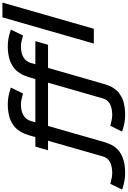

<svg xmlns="http://www.w3.org/2000/svg" viewBox="92 -1020 1037 1560"><g transform="rotate(-90 610.0 -239.5)"><path d="M285.2 -500.5Q290 -517.1 293.2 -527.3Q296.4 -537.6 303.2 -555.2Q310.1 -572.8 316.9 -584.5Q323.7 -596.2 335.4 -612.1Q347.2 -627.9 360.1 -638.7Q373 -649.4 391.8 -660.6Q410.6 -671.9 432.1 -678.7Q453.6 -685.5 481.9 -689.9Q510.3 -694.3 542.5 -694.3Q602.5 -694.3 662.6 -674.3L678.7 -668.9L630.9 -570.3L612.3 -575.2Q572.8 -587.4 545.4 -587.4Q430.2 -587.4 406.7 -505.4L397 -470.2H748L756.8 -500.5Q761.7 -517.1 764.9 -527.3Q768.1 -537.6 774.9 -555.2Q781.7 -572.8 788.6 -584.5Q795.4 -596.2 807.1 -612.1Q818.8 -627.9 831.8 -638.7Q844.7 -649.4 863.5 -660.6Q882.3 -671.9 903.8 -678.7Q925.3 -685.5 953.6 -689.9Q981.9 -694.3 1014.2 -694.3Q1074.2 -694.3 1134.3 -674.3L1149.9 -668.9L1102.1 -570.3L1083.5 -575.2Q1043.9 -587.4 1016.6 -587.4Q901.9 -587.4 878.4 -505.4L868.2 -470.2H1056.2L1026.9 -367.2H838.9L711.4 76.2Q707 91.8 703.9 101.3Q700.7 110.8 694.1 127.7Q687.5 144.5 680.9 155.5Q674.3 166.5 662.8 181.6Q651.4 196.8 638.7 206.5Q626 216.3 607.4 227.3Q588.9 238.3 567.6 244.6Q546.4 251 518.1 255.1Q489.7 259.3 457.5 259.3Q397.5 259.3 337.4 239.7L321.3 234.4L368.7 138.7L387.2 143.6Q427.2 154.3 454.1 154.3Q569.3 154.3 590.3 79.6L718.8 -367.2H367.2L240.2 76.2Q222.2 139.6 198.7 172.4Q137.2 259.3 -14.2 259.3Q-74.2 259.3 -134.3 239.7L-149.9 234.4L-103 138.7L-84.5 143.6Q-44.4 154.3 -17.1 154.3Q98.1 154.3 119.1 79.6L247.1 -367.2H169.4L199.2 -470.2H276.9ZM1249.5 -737.8H1369.6L1156.7 4.9H1036.6Z"/></g></svg>

Font: Cantarell
Style: Bold Italic
Weight: 700
Italic angle: -16°
Designer: Dave Crossland
Version: Version 1.004